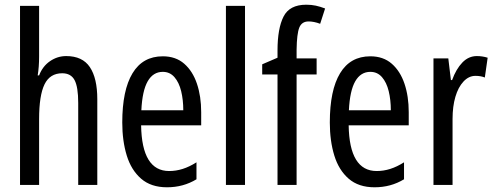

<svg xmlns="http://www.w3.org/2000/svg" viewBox="-20 -785 2099 815"><path d="M146 -545Q146 -501 140 -465H146Q161 -504 192.5 -525.5Q224 -547 261 -547Q330 -547 361.5 -500Q393 -453 393 -364V0H312V-348Q312 -416 296.5 -445Q281 -474 244 -474Q192 -474 169 -427Q146 -380 146 -279V0H65V-760H146Z M671 -546Q726 -546 762 -514.5Q798 -483 816 -429.5Q834 -376 834 -309V-253H579Q582 -59 698 -59Q727 -59 755.5 -68Q784 -77 814 -96V-24Q758 10 689 10Q621 10 579 -26.5Q537 -63 518 -125Q499 -187 499 -265Q499 -402 542.5 -474Q586 -546 671 -546ZM671 -480Q630 -480 607 -440Q584 -400 580 -317H758Q758 -361 749 -398Q740 -435 720.5 -457.5Q701 -480 671 -480Z M1020 0H939V-760H1020Z M1324 -469H1239V0H1158V-469H1093V-512L1158 -540V-571Q1158 -664 1183.5 -714.5Q1209 -765 1280 -765Q1302 -765 1320.5 -761Q1339 -757 1360 -749L1339 -684Q1326 -689 1313.5 -691.5Q1301 -694 1290 -694Q1261 -694 1250.5 -668Q1240 -642 1239 -574V-537H1324Z M1552 -546Q1607 -546 1643 -514.5Q1679 -483 1697 -429.5Q1715 -376 1715 -309V-253H1460Q1463 -59 1579 -59Q1608 -59 1636.5 -68Q1665 -77 1695 -96V-24Q1639 10 1570 10Q1502 10 1460 -26.5Q1418 -63 1399 -125Q1380 -187 1380 -265Q1380 -402 1423.5 -474Q1467 -546 1552 -546ZM1552 -480Q1511 -480 1488 -440Q1465 -400 1461 -317H1639Q1639 -361 1630 -398Q1621 -435 1601.5 -457.5Q1582 -480 1552 -480Z M2004 -547Q2028 -547 2050 -540L2038 -456Q2021 -463 1998 -463Q1970 -463 1947.5 -439Q1925 -415 1913 -374Q1901 -333 1901 -280V0H1820V-537H1883L1894 -445H1899Q1916 -492 1942.5 -519.5Q1969 -547 2004 -547Z"/></svg>

Font: Noto Sans Lao UI ExtCond
Style: Regular
Weight: 400
Width: 2
Designer: Monotype Design Team
Foundry: Monotype Imaging Inc.
Version: Version 2.000; ttfautohint (v1.8.4.7-5d5b)